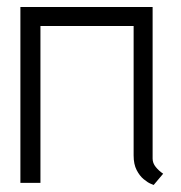

<svg xmlns="http://www.w3.org/2000/svg" viewBox="-20 -520 514 546"><path d="M414 -69V-500H38V0H95V-446H360V-78Q360 -53 368.5 -36.5Q377 -20 388.5 -10.5Q400 -1 408.5 2.5Q417 6 417 6L444 -26Q432 -34 423 -45Q414 -56 414 -69Z"/></svg>

Font: Advent Pro
Style: Regular
Weight: 400
Designer: VivaRado, Andreas Kalpakidis
Foundry: VivaRado, Andreas Kalpakidis
Version: Version 3.000